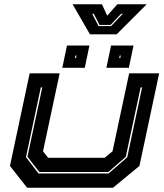

<svg xmlns="http://www.w3.org/2000/svg" viewBox="-20 -886 776 906"><path d="M108 0 27 -103 120 -540H261.5L183 -172L207 -141.5H474L511 -172L589.5 -540H731L638 -103L513 0ZM161.5 -67.5H492.5L580.5 -144L650.5 -473.5H643.5L573.5 -146L491.5 -74.5H165.5L109.5 -146.5L179.5 -473.5H172.5L102.5 -144.5ZM482 -566 504 -671H610L588 -566ZM274 -566 296 -671H402L380 -566ZM333.5 -612H338.5L341 -624H336ZM542.5 -612H547.5L550 -624H545ZM404.5 -724 322.5 -866H461L486 -812L534 -866H672.5L530.5 -724ZM445 -763H504.5L559.5 -821H551.5L502 -768.5H449.5L422.5 -821H415Z"/></svg>

Font: Tourney Expanded ExtraBold
Style: Italic
Weight: 800
Width: 7
Italic angle: -12°
Designer: Tyler Finck
Foundry: Etcetera Type Co
Version: Version 1.010; ttfautohint (v1.8.3)